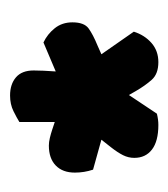

<svg xmlns="http://www.w3.org/2000/svg" viewBox="4 -694 342 391"><g transform="rotate(-90 175.5 -498.0)"><path d="M307 -397Q300 -375 284 -361Q268 -347 245 -347Q221 -347 209 -360.5Q197 -374 186 -393L178 -407L140 -350Q128 -347 117 -347Q84 -347 67 -360Q50 -373 50 -396Q50 -408 55.5 -419Q61 -430 72 -444L87 -463L26 -480Q20 -498 20 -517Q20 -542 34.5 -556Q49 -570 75 -570Q82 -570 90.5 -568Q99 -566 108 -563L123 -558V-630Q131 -635 145 -642Q159 -649 177 -649Q200 -649 214 -637Q228 -625 228 -601Q228 -593 227.5 -581Q227 -569 226 -556L285 -581Q302 -573 314 -558Q326 -543 326 -522Q326 -498 313.5 -489Q301 -480 279 -471L261 -463Z"/></g></svg>

Font: Baloo Thambi
Style: Regular
Weight: 400
Designer: Aadarsh Rajan and Ek Type
Foundry: Ek Type
Version: Version 1.443;PS 1.000;hotconv 16.6.51;makeotf.lib2.5.65220;